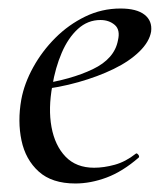

<svg xmlns="http://www.w3.org/2000/svg" viewBox="-20 -419 387 451"><path d="M157 12Q102 12 71 -16Q40 -44 30.5 -89Q21 -134 30 -185Q37 -223 58 -261Q79 -299 110 -330Q141 -361 180 -380Q219 -399 263 -399Q301 -399 319.5 -384.5Q338 -370 335 -345Q331 -321 307.5 -298Q284 -275 247 -257Q210 -239 164 -226Q118 -213 70 -208L72 -221Q147 -232 198 -256.5Q249 -281 257 -324Q263 -349 249.5 -360.5Q236 -372 216 -372Q186 -372 163 -351Q140 -330 125 -295Q110 -260 103 -218Q93 -164 101 -120.5Q109 -77 134 -51Q159 -25 201 -25Q224 -25 249.5 -32Q275 -39 299 -58Q301 -60 304.5 -56Q308 -52 306 -49Q268 -16 230.5 -2Q193 12 157 12Z"/></svg>

Font: Cormorant Garamond Light Medium
Style: Italic
Weight: 500
Italic angle: -10°
Version: Version 4.001